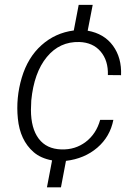

<svg xmlns="http://www.w3.org/2000/svg" viewBox="-20 -664 573 803"><path d="M236.3 -39.1Q294.9 -37.1 338.9 -70.8Q382.8 -104.5 398.9 -162.6H454.1Q440.4 -92.3 387 -46.4Q333.5 -0.5 255.9 8.8L234.9 119.6H176.3L197.8 6.8Q150.4 -2 120.6 -27.8Q63.5 -77.6 54.7 -168Q45.9 -254.4 71 -339.1Q96.2 -423.8 153.6 -475.1Q210.9 -526.4 288.6 -536.6L309.1 -643.6H367.7L346.7 -535.6Q415.5 -523.4 452.4 -472.9Q489.3 -422.4 486.3 -349.6L431.2 -350.1Q433.1 -410.6 400.9 -448.5Q368.7 -486.3 312 -488.3Q229.5 -490.7 175.8 -425.5Q122.1 -360.4 110.8 -243.7L109.4 -204.6Q109.4 -127.4 141.8 -84.2Q174.3 -41 236.3 -39.1Z"/></svg>

Font: RobotoInd Light
Style: Italic
Weight: 300
Italic angle: -12°
Designer: Google
Version: Version 2.001151; 2014